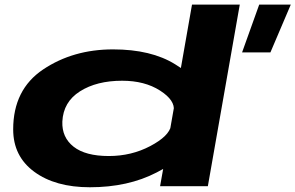

<svg xmlns="http://www.w3.org/2000/svg" viewBox="-20 -805 1277 830"><path d="M1026.5 -578.5H1149L1237 -785H1100.5ZM672 0H878.5L1016.5 -785H810L690 -101ZM368.5 4.5Q534 4.5 657.2 -59.5Q780.5 -123.5 788 -163L719.5 -262Q711 -216.5 629.5 -173.5Q548 -130.5 450.5 -130.5Q349.5 -130.5 298.2 -170.8Q247 -211 249.5 -279.5Q253.5 -364.5 325.8 -410.2Q398 -456 508 -456Q605.5 -456 671.8 -413.5Q738 -371 731 -325.5L833 -423.5Q840.5 -463 737 -527.2Q633.5 -591.5 468.5 -591.5Q296 -591.5 166.5 -504.8Q37 -418 37 -245.5Q37 -129.5 128 -62.5Q219 4.5 368.5 4.5Z"/></svg>

Font: Anybody ExtraExpanded
Style: Bold Italic
Weight: 700
Width: 8
Italic angle: -10°
Version: Version 1.113;gftools[0.9.25]